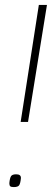

<svg xmlns="http://www.w3.org/2000/svg" viewBox="-20 -760 211 781"><path d="M64 -264 138 -740H171L94 -264ZM18 -15Q20 -36 25 -43.5Q30 -51 46 -51Q66 -51 65 -35Q63 -14 58 -6.5Q53 1 36 1Q25 1 21.5 -2.5Q18 -6 18 -15Z"/></svg>

Font: Georama SemiCondensed ExtraLight
Style: Italic
Weight: 200
Width: 4
Italic angle: -9°
Designer: Jean-Baptiste Levee
Foundry: Production Type
Version: Version 1.000